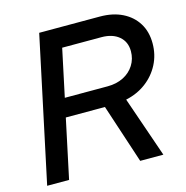

<svg xmlns="http://www.w3.org/2000/svg" viewBox="-104 -798 871 897"><g transform="rotate(-15 331.5 -350.0)"><path d="M15 0 164 -700H457.3Q520 -700 566.2 -677Q612.3 -654 637.7 -612.8Q663 -571.7 663 -515.7Q663 -460.7 639.2 -414.5Q615.3 -368.3 573.3 -336.8Q531.3 -305.3 475.7 -293.3L577 0H465L371 -285.7H181.7L121 0ZM201 -375.7H408Q451.3 -375.7 484.7 -392.5Q518 -409.3 536.8 -439.2Q555.7 -469 555.7 -506.3Q555.7 -552 524.2 -578.5Q492.7 -605 439.3 -605H249.7Z"/></g></svg>

Font: Red Hat Display VF
Style: Italic
Weight: 300
Italic angle: -12°
Designer: Pentagram, MCKL
Foundry: Pentagram, MCKL
Version: Version 1.010